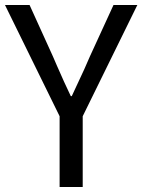

<svg xmlns="http://www.w3.org/2000/svg" viewBox="-21 -753 573 773"><path d="M-1 -733H98L192 -526L208 -489Q238 -420 264 -366H268L281 -394Q325 -487 341 -526L436 -733H532L312 -285V0H219V-285Z"/></svg>

Font: Noto Sans SC
Style: Regular
Weight: 400
Designer: Ryoko NISHIZUKA ____ (kana & ideographs); Paul D. Hunt (Latin, Greek & Cyrillic); Wenlong ZHANG ___ (bopomofo); Sandoll 
Foundry: Adobe Systems Incorporated
Version: Version 1.004